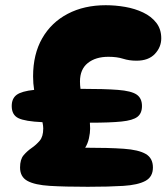

<svg xmlns="http://www.w3.org/2000/svg" viewBox="-20 -720 640 737"><path d="M57 -77Q57 -108 70.5 -124Q84 -140 101.5 -152Q119 -164 132.5 -180Q146 -196 146 -227Q146 -237 143 -251Q76 -254 50.5 -266.5Q25 -279 25 -313Q25 -342 44 -356Q63 -370 111 -375Q109 -387 108 -400Q107 -413 107 -427Q107 -512 142 -573Q177 -634 240 -667Q303 -700 386 -700Q423 -700 460.5 -693.5Q498 -687 529.5 -672Q561 -657 580 -632.5Q599 -608 599 -573Q599 -539 574.5 -513Q550 -487 504 -487Q476 -487 452.5 -494.5Q429 -502 396 -502Q347 -502 317 -478Q287 -454 287 -407Q287 -393 289 -379Q381 -379 432.5 -375Q484 -371 504.5 -357Q525 -343 525 -313Q525 -285 507.5 -271.5Q490 -258 446.5 -253.5Q403 -249 325 -249Q326 -239 326 -227Q326 -210 321.5 -189.5Q317 -169 307 -153Q398 -153 455 -149Q512 -145 539.5 -129Q567 -113 567 -77Q567 -41 538 -25.5Q509 -10 453.5 -6.5Q398 -3 317 -3Q229 -3 171.5 -6.5Q114 -10 85.5 -25.5Q57 -41 57 -77Z"/></svg>

Font: Cherry Bomb One
Style: Regular
Weight: 400
Designer: satsuyako
Foundry: satsuyako
Version: Version 4.100; ttfautohint (v1.8.3)